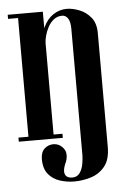

<svg xmlns="http://www.w3.org/2000/svg" viewBox="-50 -535 488 746"><g transform="rotate(-5 194.0 -162.5)"><path d="M132.8 -17.5V-359.2Q132.8 -404 147 -434.8Q161.2 -465.5 185.5 -481.8Q209.8 -498 238.5 -498Q260.8 -498 286.9 -488Q313 -478 331.9 -455.2Q350.8 -432.5 350.8 -393.8V0H249.8V-419Q249.8 -446.5 241.1 -459.8Q232.5 -473 218.2 -473Q199.8 -473 186 -462.2Q172.2 -451.5 163.2 -434.8Q154.2 -418 149.8 -401.1Q145.2 -384.2 145.2 -372.2V-17.5ZM47.2 0V-495H145.2V0ZM145.2 0V-16H179.8V0ZM8.2 0V-16H47.2V0ZM8.2 -479V-495H47.2V-479ZM350.8 50.5Q350.8 100 328.8 126.6Q306.8 153.2 274.2 163Q241.8 172.8 209.8 172.8Q181.5 172.8 154.1 164.1Q126.8 155.5 109.1 134Q91.5 112.5 91.5 75.5Q91.5 47.8 106.8 34.4Q122 21 142.1 21.4Q162.2 21.8 176.8 37.5Q187 48.8 188.4 61Q189.8 73.2 186.8 84.4Q183.8 95.5 180 102.5Q171.8 123.2 173.6 135Q175.5 146.8 183.5 151.8Q191.5 156.8 203 156.8Q222.8 156.8 232.8 142.2Q242.8 127.8 246.2 108Q249.8 88.2 249.8 73.2V-111.2H350.8Z"/></g></svg>

Font: Emberly Black
Style: Regular
Weight: 900
Designer: Rajesh Rajput
Foundry: Rajesh Rajput
Version: Version 1.000